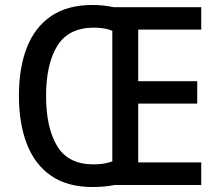

<svg xmlns="http://www.w3.org/2000/svg" viewBox="-20 -743 883 771"><path d="M351 -723Q397 -723 437 -714H788V-624H535V-417H772V-327H535V-91H788V0H440Q420 4 397.5 6Q375 8 352 8Q251 8 185.5 -37Q120 -82 88 -164.5Q56 -247 56 -359Q56 -471 88 -552.5Q120 -634 185.5 -678.5Q251 -723 351 -723ZM355 -632Q254 -631 209.5 -558Q165 -485 165 -358Q165 -230 209.5 -156.5Q254 -83 355 -83Q400 -83 431 -95V-619Q416 -626 396 -629Q376 -632 355 -632Z"/></svg>

Font: Noto Sans Tamil SemiCondensed Medium
Style: Regular
Weight: 500
Width: 4
Designer: Jelle Bosma - Monotype Design Team
Foundry: Monotype Imaging Inc.
Version: Version 2.004; ttfautohint (v1.8.4.7-5d5b)